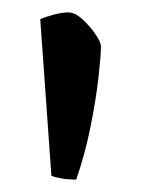

<svg xmlns="http://www.w3.org/2000/svg" viewBox="-20 -725 229 310"><path d="M103 -435Q90 -435 79 -437Q68 -439 63 -441L45 -694Q51 -697 65.5 -701Q80 -705 90 -705Q101 -705 113 -694Q125 -683 134 -670Q143 -657 143 -650Q143 -636 139 -600Q135 -564 126 -519.5Q117 -475 103 -435Z"/></svg>

Font: Texturina 12pt Medium
Style: Regular
Weight: 500
Designer: Guillermo Torres Carreño
Foundry: Omnibus-Type
Version: Version 1.002